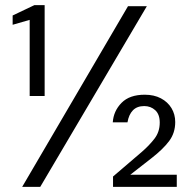

<svg xmlns="http://www.w3.org/2000/svg" viewBox="-20 -724 745 744"><path d="M95 -352V-647L29 -628V-664L113 -704H153V-352ZM66 0 476 -700H549L136 0ZM418 0V-40L529 -135Q558 -160 578.5 -186.5Q599 -213 599 -249Q599 -281 581.5 -297Q564 -313 539 -313Q511 -313 495 -296.5Q479 -280 474 -250H417Q420 -294 451 -325.5Q482 -357 541 -357Q577 -357 603.5 -343Q630 -329 644.5 -305Q659 -281 659 -251Q659 -209 635.5 -177.5Q612 -146 567 -111L485 -47H665V0Z"/></svg>

Font: DM Sans 10pt Light
Style: Regular
Weight: 300
Version: Version 4.004;gftools[0.9.30]